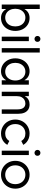

<svg xmlns="http://www.w3.org/2000/svg" viewBox="1380 -2138 772 3571"><g transform="rotate(90 1765.5 -353.0)"><path d="M65.4 -707H147.5V-385.7L126 -252L147.5 -101.6V0H65.4ZM163.1 -79.1H101.6V-424.8H163.1L113.3 -252Q113.3 -335.9 137.2 -395.5Q161.1 -455.1 206.5 -486.3Q252 -517.6 315.4 -517.6Q384.8 -517.6 439.5 -482.9Q494.1 -448.2 524.9 -387.7Q555.7 -327.1 555.7 -252Q555.7 -177.7 524.9 -116.7Q494.1 -55.7 439.5 -21Q384.8 13.7 315.4 13.7Q252 13.7 206.5 -17.6Q161.1 -48.8 137.2 -108.4Q113.3 -168 113.3 -252ZM471.7 -252Q471.7 -306.6 451.2 -349.1Q430.7 -391.6 393.1 -415.5Q355.5 -439.5 307.6 -439.5Q260.7 -439.5 223.1 -415.5Q185.5 -391.6 164.6 -349.1Q143.6 -306.6 143.6 -252Q143.6 -197.3 164.6 -154.8Q185.5 -112.3 223.1 -88.4Q260.7 -64.5 307.6 -64.5Q355.5 -64.5 393.1 -88.4Q430.7 -112.3 451.2 -155.3Q471.7 -198.2 471.7 -252Z M663.1 -503.9H745.1V0H663.1ZM649.4 -664.1Q649.4 -679.7 656.7 -692.4Q664.1 -705.1 676.3 -711.9Q688.5 -718.8 704.1 -718.8Q719.7 -718.8 732.4 -711.9Q745.1 -705.1 752 -692.4Q758.8 -679.7 758.8 -664.1Q758.8 -648.4 752 -636.2Q745.1 -624 732.4 -616.7Q719.7 -609.4 704.1 -609.4Q688.5 -609.4 676.3 -616.7Q664.1 -624 656.7 -636.2Q649.4 -648.4 649.4 -664.1Z M876 -707H958V0H876Z M1305.7 13.7Q1237.3 13.7 1182.6 -21Q1127.9 -55.7 1096.7 -116.7Q1065.4 -177.7 1065.4 -252Q1065.4 -327.1 1096.7 -387.7Q1127.9 -448.2 1182.6 -482.9Q1237.3 -517.6 1305.7 -517.6Q1369.1 -517.6 1414.6 -486.3Q1460 -455.1 1483.9 -395.5Q1507.8 -335.9 1507.8 -252L1458 -424.8H1519.5V-79.1H1458L1507.8 -252Q1507.8 -168 1483.9 -108.4Q1460 -48.8 1414.6 -17.6Q1369.1 13.7 1305.7 13.7ZM1477.5 -252Q1477.5 -306.6 1456.5 -349.1Q1435.5 -391.6 1398.4 -415.5Q1361.3 -439.5 1313.5 -439.5Q1265.6 -439.5 1228.5 -415.5Q1191.4 -391.6 1170.4 -349.1Q1149.4 -306.6 1149.4 -252Q1149.4 -198.2 1170.4 -155.3Q1191.4 -112.3 1228.5 -88.4Q1265.6 -64.5 1313.5 -64.5Q1361.3 -64.5 1398.4 -88.4Q1435.5 -112.3 1456.5 -154.8Q1477.5 -197.3 1477.5 -252ZM1473.6 0V-101.6L1495.1 -252L1473.6 -385.7V-503.9H1555.7V0Z M1686.5 -503.9H1768.6V0H1686.5ZM1905.3 -439.5Q1869.1 -439.5 1837.9 -421.9Q1806.6 -404.3 1787.6 -368.7Q1768.6 -333 1768.6 -281.2L1756.8 -359.4V-430.7H1784.2L1756.8 -359.4Q1756.8 -406.2 1777.8 -441.9Q1798.8 -477.5 1836.4 -497.6Q1874 -517.6 1922.9 -517.6Q1978.5 -517.6 2017.6 -492.7Q2056.6 -467.8 2076.7 -420.9Q2096.7 -374 2096.7 -308.6V0H2014.6V-296.9Q2014.6 -366.2 1986.3 -402.8Q1958 -439.5 1905.3 -439.5Z M2204.1 -252Q2204.1 -327.1 2238.3 -387.7Q2272.5 -448.2 2332 -482.9Q2391.6 -517.6 2464.8 -517.6Q2510.7 -517.6 2551.3 -503.4Q2591.8 -489.3 2623 -463.4Q2654.3 -437.5 2674.8 -400.4L2602.5 -363.3Q2582 -400.4 2546.9 -419.9Q2511.7 -439.5 2464.8 -439.5Q2413.1 -439.5 2373 -415.5Q2333 -391.6 2310.5 -349.1Q2288.1 -306.6 2288.1 -252Q2288.1 -197.3 2310.5 -154.8Q2333 -112.3 2373 -88.4Q2413.1 -64.5 2464.8 -64.5Q2511.7 -64.5 2546.9 -84.5Q2582 -104.5 2602.5 -140.6L2674.8 -103.5Q2654.3 -67.4 2623 -41Q2591.8 -14.6 2551.3 -0.5Q2510.7 13.7 2464.8 13.7Q2391.6 13.7 2332 -21Q2272.5 -55.7 2238.3 -116.7Q2204.1 -177.7 2204.1 -252Z M2782.2 -503.9H2864.3V0H2782.2ZM2768.6 -664.1Q2768.6 -679.7 2775.9 -692.4Q2783.2 -705.1 2795.4 -711.9Q2807.6 -718.8 2823.2 -718.8Q2838.9 -718.8 2851.6 -711.9Q2864.3 -705.1 2871.1 -692.4Q2877.9 -679.7 2877.9 -664.1Q2877.9 -648.4 2871.1 -636.2Q2864.3 -624 2851.6 -616.7Q2838.9 -609.4 2823.2 -609.4Q2807.6 -609.4 2795.4 -616.7Q2783.2 -624 2775.9 -636.2Q2768.6 -648.4 2768.6 -664.1Z M2971.7 -252Q2971.7 -327.1 3005.9 -387.7Q3040 -448.2 3099.1 -482.9Q3158.2 -517.6 3230.5 -517.6Q3303.7 -517.6 3362.8 -482.9Q3421.9 -448.2 3455.6 -387.7Q3489.3 -327.1 3489.3 -252Q3489.3 -177.7 3455.6 -116.7Q3421.9 -55.7 3362.8 -21Q3303.7 13.7 3230.5 13.7Q3158.2 13.7 3099.1 -21Q3040 -55.7 3005.9 -116.7Q2971.7 -177.7 2971.7 -252ZM3405.3 -252Q3405.3 -306.6 3383.3 -349.1Q3361.3 -391.6 3321.3 -415.5Q3281.2 -439.5 3230.5 -439.5Q3179.7 -439.5 3140.1 -415.5Q3100.6 -391.6 3078.1 -349.1Q3055.7 -306.6 3055.7 -252Q3055.7 -197.3 3078.1 -154.8Q3100.6 -112.3 3140.1 -88.4Q3179.7 -64.5 3230.5 -64.5Q3281.2 -64.5 3321.3 -88.4Q3361.3 -112.3 3383.3 -154.8Q3405.3 -197.3 3405.3 -252Z"/></g></svg>

Font: Wanted Sans Std Variable
Style: Regular
Weight: 400
Designer: Original Design by Kil Hyung-jin and Kang Hanbin, Wanted Lab, Inc;
Foundry: Wanted Lab, Inc.
Version: Version 1.003;Glyphs 3.2 (3227)